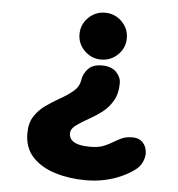

<svg xmlns="http://www.w3.org/2000/svg" viewBox="-50 -535 720 778"><g transform="rotate(5 309.5 -146.5)"><path d="M352.5 -274Q391 -274 410.8 -253.5Q430.5 -233 430.5 -209Q430.5 -166.5 413.5 -137.2Q396.5 -108 370.8 -88.2Q345 -68.5 318.5 -54Q292.5 -40 269.8 -23.8Q247 -7.5 247 11.5Q247 28.5 258 39Q269 49.5 288.2 54Q307.5 58.5 331.5 58.5Q367.5 58.5 388.8 49.5Q410 40.5 427 30Q443 20 459.5 12.8Q476 5.5 502 5.5Q528.5 5.5 544.2 22.8Q560 40 560 67.5Q560 83 551.2 102.2Q542.5 121.5 522 136Q498.5 153 468.8 166.2Q439 179.5 403.5 187.2Q368 195 327.5 195Q260.5 195 203 177.5Q145.5 160 110.2 122.8Q75 85.5 75 25.5Q75 -16 93 -43.5Q111 -71 138.2 -90.2Q165.5 -109.5 193 -125Q225.5 -143 247.8 -162Q270 -181 274 -209Q277.5 -233 296 -253.5Q314.5 -274 352.5 -274ZM346.5 -488Q386.5 -488 414.8 -460Q443 -432 443 -392Q443 -353.5 414.8 -325.5Q386.5 -297.5 346.5 -297.5Q307 -297.5 278.8 -325.5Q250.5 -353.5 250.5 -392Q250.5 -432 278.8 -460Q307 -488 346.5 -488Z"/></g></svg>

Font: Sono ExtraLight Monospace ExtraBold
Style: Regular
Weight: 800
Version: Version 2.112